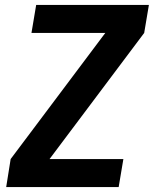

<svg xmlns="http://www.w3.org/2000/svg" viewBox="-20 -755 621 775"><path d="M5 0H459L478 -113H180L562 -622L581 -735H126L107 -622H405L23 -113Z"/></svg>

Font: Iosevka Sparkle XBdObl
Style: Regular
Weight: 800
Italic angle: -9°
Designer: Belleve Invis
Foundry: Belleve Invis
Version: Version 4.5.0; ttfautohint (v1.8.3)